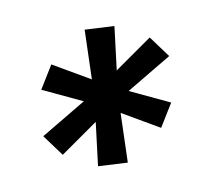

<svg xmlns="http://www.w3.org/2000/svg" viewBox="-79 -683 757 685"><g transform="rotate(-15 300.0 -340.0)"><path d="M313 -91 207 -106 240 -261 96 -178 46 -260 218 -343 82 -422 140 -500 266 -411 287 -589 393 -574 360 -419 504 -502 554 -420 382 -337 518 -258 460 -180 334 -269Z"/></g></svg>

Font: Iosevka SS04 Semibold Extended
Style: Italic
Weight: 600
Width: 7
Italic angle: -9°
Monospace: yes
Designer: Belleve Invis
Foundry: Belleve Invis
Version: Version 19.0.0; ttfautohint (v1.8.4)